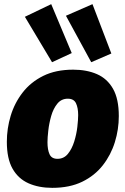

<svg xmlns="http://www.w3.org/2000/svg" viewBox="-20 -891 605 926"><path d="M333 -555Q398 -555 447.5 -533.5Q497 -512 525 -463Q553 -414 553 -331Q553 -267 534 -205.5Q515 -144 476 -94Q437 -44 376.5 -14.5Q316 15 232 15Q167 15 117.5 -7Q68 -29 40.5 -77.5Q13 -126 13 -207Q13 -271 31.5 -332.5Q50 -394 89 -444.5Q128 -495 188.5 -525Q249 -555 333 -555ZM307 -415Q276 -415 256.5 -391Q237 -367 227 -332Q217 -297 213 -262Q209 -227 209 -205Q209 -169 219 -147Q229 -125 257 -125Q288 -125 307.5 -149Q327 -173 338 -208.5Q349 -244 353 -279Q357 -314 357 -336Q357 -371 346.5 -393Q336 -415 307 -415ZM231 -591 100 -810 227 -871 326 -635ZM420 -591 298 -815 426 -871 517 -633Z"/></svg>

Font: Bitter Black
Style: Italic
Weight: 900
Italic angle: -9°
Designer: Sol Matas, and Bitter project Authors
Foundry: Sol Matas
Version: Version 2.001